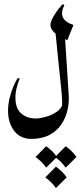

<svg xmlns="http://www.w3.org/2000/svg" viewBox="-20 -573 395 942"><path d="M247.6 -459.5 296.4 -429.2 317.4 -101.6Q319.3 -66.4 310.5 -29.8Q301.8 6.8 280.3 38.3Q258.8 69.8 222.4 89.1Q186 108.4 133.3 108.4Q79.6 108.4 49.6 69.1Q19.5 29.8 19.5 -29.8Q19.5 -61 27.3 -92.8Q35.2 -124.5 46.4 -150.6Q57.6 -176.8 67.9 -190.4L76.7 -188Q67.9 -166 61.8 -142.3Q55.7 -118.7 55.7 -93.3Q55.7 -42 83.5 -16.8Q111.3 8.3 155.3 8.3Q174.3 8.3 202.9 0.7Q231.4 -6.8 256.1 -22.9Q280.8 -39.1 287.6 -63.5L283.2 -46.4Q285.6 -55.2 284.9 -77.9Q284.2 -100.6 279.5 -146Q274.9 -191.4 266.8 -267.6Q258.8 -343.8 247.6 -459.5ZM288.1 -552.7 295.9 -548.3Q259.3 -476.1 340.3 -450.7L310.5 -376Q272.5 -391.6 250 -410.4Q227.5 -429.2 227.5 -449.7Q227.5 -465.3 239.3 -486.8Q251 -508.3 265.4 -526.9Q279.8 -545.4 288.1 -552.7ZM254.4 244.6Q286.6 267.1 307.1 297.4L254.4 349.6Q244.1 334.5 231 321.5Q217.8 308.6 202.1 297.4ZM206.5 144.5Q238.8 167 259.3 197.3L206.5 249.5Q196.3 234.4 183.1 221.4Q169.9 208.5 154.3 197.3ZM302.2 144.5Q334.5 167 355 197.3L302.2 249.5Q292 234.4 278.8 221.4Q265.6 208.5 250 197.3Z"/></svg>

Font: Lateef Medium
Style: Regular
Weight: 500
Designer: SIL International
Foundry: SIL International
Version: Version 4.200